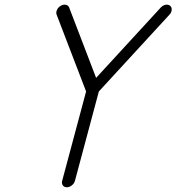

<svg xmlns="http://www.w3.org/2000/svg" viewBox="-20 -789 744 809"><path d="M696.5 -764.9Q704.1 -758.8 703.5 -747.8Q702.9 -736.8 694.3 -727.5L396.5 -403.6L295.7 -26.9Q292.7 -15.9 282.6 -7.9Q272.5 0 261.5 0Q250.5 0 244.8 -7.9Q239 -15.9 241.9 -26.9L342.8 -403.6L218.5 -727.5Q215.1 -736.8 220.3 -747.8Q225.6 -758.8 236.3 -764.9Q247.1 -771 257.6 -768.7Q268.1 -766.4 271.5 -757.1L385 -460.9L657.2 -757.1Q665.8 -766.4 677.2 -768.7Q688.7 -771 696.5 -764.9Z"/></svg>

Font: Tecnico
Style: FinoInclinado
Weight: 400
Italic angle: -15°
Version: Version 1.3